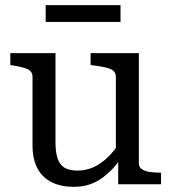

<svg xmlns="http://www.w3.org/2000/svg" viewBox="-20 -714 664 744"><path d="M195 -508V-163Q195 -125 203 -100.5Q211 -76 229.5 -64.5Q248 -53 280 -53Q313 -53 342 -66Q371 -79 397 -104Q414 -120 429 -141V-415Q429 -437 410.5 -445.5Q392 -454 353 -459L331 -462V-508H518V-81Q518 -67 529 -59Q540 -51 558.5 -48Q577 -45 601 -45H604V0H438V-86Q416 -57 393 -38Q366 -14 335 -2Q304 10 265 10Q218 10 182 -7Q146 -24 126 -60Q106 -96 106 -151V-415Q106 -437 88 -445.5Q70 -454 32 -460L20 -462V-508ZM157 -694H447V-629H157Z"/></svg>

Font: Roboto Serif 20pt
Style: Regular
Weight: 400
Designer: Greg Gazdowicz
Foundry: Commercial Type
Version: Version 1.008